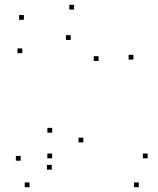

<svg xmlns="http://www.w3.org/2000/svg" viewBox="-20 -772 660 802"><path d="M537.2 -523.1V-543.1H517.2V-523.1ZM328 -177V-197H308V-177ZM196.2 -63.2V-83.2H176.2V-63.2ZM197.8 -110.8V-130.8H177.8V-110.8ZM596.8 -110.8V-130.8H576.8V-110.8ZM559.8 10V-10H539.8V10ZM103.3 10V-10H83.3V10ZM66.3 -100.8V-120.8H46.3V-100.8ZM198 -217.8V-237.8H178V-217.8ZM391.7 -517.2V-537.2H371.7V-517.2ZM275.5 -605.1V-625.1H255.5V-605.1ZM73 -549.8V-569.8H53V-549.8ZM79.8 -689.2V-709.2H59.8V-689.2ZM289.5 -732V-752H269.5V-732Z"/></svg>

Font: Monaspace Argon Dots Var
Style: Regular
Weight: 400
Designer: Riley Cran and the Lettermatic Team
Version: Version 1.100 (Monaspace Argon Dots)